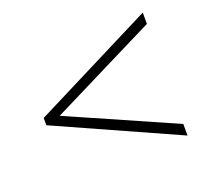

<svg xmlns="http://www.w3.org/2000/svg" viewBox="-87 -696 728 669"><g transform="rotate(-20 277.0 -361.0)"><path d="M502 -133V-176L107 -350L502 -547V-589L52 -362V-335Z"/></g></svg>

Font: Kathrein 35 Thin
Style: Regular
Weight: 250
Designer: Lazydogs Typefoundry, based on Open Sans by Ascender Corporation
Foundry: Lazydogs Typefoundry
Version: Version 1.003;PS 001.003;hotconv 1.0.88;makeotf.lib2.5.64775